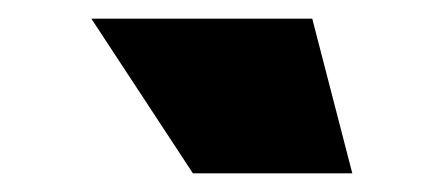

<svg xmlns="http://www.w3.org/2000/svg" viewBox="-20 -743 463 206"><path d="M78 -723H315L358 -557H187Z"/></svg>

Font: Titillium Web Black
Style: Regular
Weight: 900
Version: Version 1.002;PS 35.000;hotconv 1.0.70;makeotf.lib2.5.55311